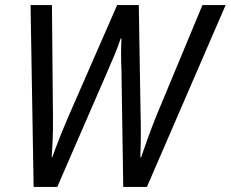

<svg xmlns="http://www.w3.org/2000/svg" viewBox="-20 -734 906 754"><path d="M112 0H205L404 -458C427 -511 442 -546 454 -583H457C455 -544 455 -496 457 -457L464 0H557L866 -714H775L594 -279C572 -224 552 -169 534 -116H531C533 -163 534 -227 532 -290L525 -714H440L252 -284C228 -229 203 -166 185 -116H183C186 -162 189 -218 188 -274L184 -714H100Z"/></svg>

Font: Noto Sans SemiCondensed
Style: Italic
Weight: 400
Width: 4
Italic angle: -12°
Designer: Monotype Design Team
Foundry: Monotype Imaging Inc.
Version: Version 2.013